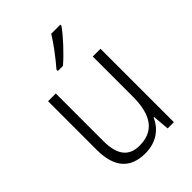

<svg xmlns="http://www.w3.org/2000/svg" viewBox="-224 -962 984 984"><g transform="rotate(-45 268.0 -470.5)"><path d="M397 -850V-858H331C304 -813 258 -753 220 -709V-699H257C303 -738 367 -807 397 -850ZM455 -625H399V-334C399 -198 348 -132 246 -132C170 -132 131 -178 131 -280V-625H75V-273C75 -147 129 -83 239 -83C321 -83 374 -127 399 -184H402L410 -93H455Z"/></g></svg>

Font: Noto Sans Kannada UI SemiCondensed Light
Style: Regular
Weight: 300
Width: 4
Designer: Jelle Bosma - Monotype Design Team
Foundry: Monotype Imaging Inc.
Version: Version 2.005